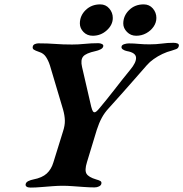

<svg xmlns="http://www.w3.org/2000/svg" viewBox="-20 -852 838 878"><path d="M119.7 5.8Q106.9 5.8 101.3 1.3Q95.7 -3.3 97.4 -10.1Q99 -18.7 109.7 -24Q120.5 -29.2 132.5 -31.4Q172.8 -39.2 193.8 -58.5Q214.8 -77.7 224.2 -109.6L267.8 -250Q277.2 -278.2 276.6 -300.8Q276.1 -323.5 268.4 -351L208.3 -552.9Q201 -575.4 190.1 -591.8Q179.3 -608.2 159.6 -614.3Q141.5 -620.4 134.5 -625.2Q127.5 -630.1 130 -639.5Q131.6 -647.2 139.8 -650.5Q148.1 -653.8 156 -653.8Q198.3 -653.8 232.7 -651.1Q267 -648.4 309.9 -648.4Q337.6 -648.4 367.3 -651.4Q396.9 -654.5 430 -654.5Q438.7 -654.5 446.3 -650.7Q453.8 -647 452.2 -640.2Q450.5 -631.5 439.4 -626.1Q428.2 -620.7 417.6 -618.5Q372.4 -608.8 360.1 -593.3Q347.7 -577.8 355.1 -546.1L397.1 -364.1Q401.3 -348.4 404.6 -343.4Q407.8 -338.4 412 -338.4Q416.2 -338.4 421.9 -343.3Q427.6 -348.2 435.7 -358.1Q469.5 -398.4 504.7 -443.8Q539.8 -489.3 575.5 -532.9Q603.6 -566.5 602.1 -588.9Q600.6 -611.4 560.1 -618.4Q550.1 -620.4 541.9 -625.9Q533.6 -631.4 536.1 -640Q537.7 -646.8 548.4 -650.1Q559 -653.5 569.4 -653.5Q592 -653.5 614.4 -651.3Q636.8 -649.2 663.8 -649.2Q694.4 -649.2 720.1 -652.7Q745.8 -656.3 773.2 -656.3Q784.4 -656.3 792.2 -653Q799.9 -649.6 797.4 -640.4Q795 -630.9 785.4 -627.4Q775.8 -623.9 765.1 -620.5Q744.4 -615.4 722.8 -605.2Q701.2 -595 682.9 -581.9Q664.5 -568.9 652 -554.5Q622.9 -521.1 593.5 -487.8Q564 -454.4 534.9 -421.4Q505.8 -388.4 477 -356.9Q458.3 -337 445.4 -313.1Q432.5 -289.1 422.7 -258.5L377.7 -110.5Q366.1 -73.2 375.7 -57.4Q385.3 -41.7 420 -31.4Q431.7 -28.4 438.7 -24.4Q445.8 -20.4 443.3 -10.9Q441.7 -4.1 432.7 0.4Q423.7 5 412.5 5Q390.8 5 364.5 3.1Q338.3 1.2 312.6 -0.6Q287 -2.5 266.8 -2.5Q246.2 -2.5 220.5 -0.6Q194.7 1.2 168.5 3.5Q142.3 5.8 119.7 5.8ZM602.9 -688.5Q577.8 -688.5 560.8 -705.8Q543.7 -723.2 543.7 -744.3Q543.7 -779.6 570.3 -805.8Q596.8 -832 637 -832Q662.8 -832 679 -813.3Q695.1 -794.6 695.1 -770.1Q695.1 -748.6 682.3 -730Q669.4 -711.4 648.6 -700Q627.7 -688.5 602.9 -688.5ZM404.2 -688.5Q378.5 -688.5 361.8 -705.7Q345.2 -723 345.2 -744.5Q345.2 -780.4 371.9 -806.2Q398.7 -832 438.2 -832Q463.5 -832 479.6 -813.2Q495.8 -794.5 495.8 -770Q495.8 -738.3 468.4 -713.4Q441.1 -688.5 404.2 -688.5Z"/></svg>

Font: EB Garamond
Style: Italic
Weight: 400
Italic angle: -17.2°
Designer: Georg Duffner and Octavio Pardo
Foundry: Georg Duffner
Version: Version 1.001